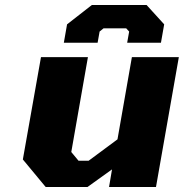

<svg xmlns="http://www.w3.org/2000/svg" viewBox="-20 -752 740 773"><path d="M237 -580 250 -654 350 -732H570L641 -654L628 -580H492L500 -625L488 -638H397L381 -625L373 -580ZM164 1 72 -110 145 -522H334L267 -140L296 -105H337L453 -191L511 -522H700L608 1H419L431 -70L332 1Z"/></svg>

Font: Tomorrow
Style: Bold Italic
Weight: 700
Italic angle: -10°
Designer: Tony de Marco, Monica Rizzolli
Foundry: Just in Type
Version: Version 2.002